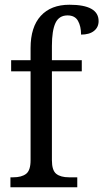

<svg xmlns="http://www.w3.org/2000/svg" viewBox="-20 -790 436 810"><path d="M24 -42H36Q71 -42 90 -56.5Q109 -71 109 -114V-489H27V-536H109V-587Q109 -676 152 -723Q195 -770 273 -770Q396 -770 396 -701Q396 -675 376.5 -659.5Q357 -644 322 -644Q322 -679 309 -702Q296 -725 265 -725Q229 -725 214 -693Q199 -661 199 -596V-536H325V-489H199V-114Q199 -71 217.5 -56.5Q236 -42 271 -42H306V0H24Z"/></svg>

Font: Noto Serif Narrow
Style: Regular
Weight: 400
Width: 4
Designer: Monotype Design Team
Foundry: Monotype Imaging Inc.
Version: Version 1.001